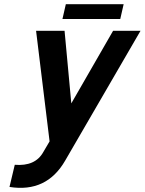

<svg xmlns="http://www.w3.org/2000/svg" viewBox="-20 -671 686 910"><path d="M50 110Q147 118 185 50L215 -1L151 -525H286L318 -181L516 -525H646L289 90Q201 243 25 215ZM566 -651 550 -581H276L292 -651Z"/></svg>

Font: Miedinger
Style: Bold-Italic
Weight: 700
Italic angle: -13°
Version: Version 001.000